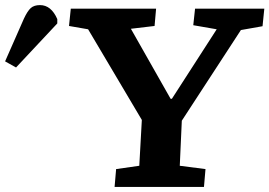

<svg xmlns="http://www.w3.org/2000/svg" viewBox="-246 -734 1058 754"><path d="M424 -346H429L605 -619L513 -635L520 -700H792L785 -631L700 -616L468 -260L460 -83L561 -70L555 0H204L210 -70L301 -83L311 -263L100 -619L25 -632L32 -700H367L361 -632L268 -621ZM-183 -469 -226 -493 -152 -661Q-138 -691 -125 -702.5Q-112 -714 -89 -714Q-45 -714 -21 -659V-642Z"/></svg>

Font: Literata 7pt
Style: Bold Italic
Weight: 700
Italic angle: -2°
Designer: Latin by Veronika Burian and Jose Scaglione. Greek by Irene Vlachou. Cyrillic by Vera Evstafieva
Foundry: TypeTogether
Version: Version 3.002